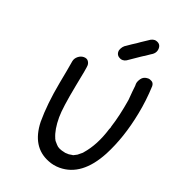

<svg xmlns="http://www.w3.org/2000/svg" viewBox="-165 -1050 1065 1192"><g transform="rotate(20 367.0 -453.5)"><path d="M366 20Q325 20 289 5Q164 -44 159 -208Q159 -326 187 -475Q206 -573 215 -629Q219 -649 236.5 -663Q254 -677 274 -677Q294 -677 303.5 -664.5Q313 -652 313 -637Q313 -619 287 -491Q257 -336 257 -274Q257 -192 279 -143Q279 -140 282 -137Q282 -131 304 -108Q320 -88 364 -80Q364 -79 366.5 -79Q369 -79 378 -78.5Q387 -78 392 -78Q396 -78 417 -82L416 -81Q418 -81 419.5 -82Q421 -83 432 -88.5Q443 -94 443.5 -94.5Q444 -95 471 -117L475 -122Q539 -195 574 -310Q574 -312 577 -317Q580 -322 581 -331Q607 -411 625 -522Q630 -588 634 -618V-629Q634 -646 649 -667.5Q664 -689 694 -689Q706 -689 719.5 -681Q733 -673 734 -653Q730 -555 712 -465Q679 -294 610 -162Q513 20 366 20ZM506 -742Q499 -742 492 -744Q463 -755 463 -783L464 -792Q474 -821 498 -834Q529 -856 552 -870Q556 -874 626 -920Q639 -927 651 -927Q657 -927 663 -925Q692 -916 692 -887Q692 -854 659 -836L624 -812H623Q615 -806 606 -801L530 -749Q518 -742 506 -742Z"/></g></svg>

Font: Bad Comic
Style: Italic
Weight: 400
Italic angle: -11°
Designer: GGBotNet
Foundry: GGBotNet
Version: 0.95